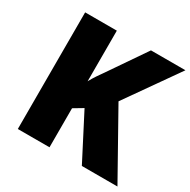

<svg xmlns="http://www.w3.org/2000/svg" viewBox="-160 -866 1010 1018"><g transform="rotate(30 345.5 -357.0)"><path d="M687 0H469L328 -273L271 -239V0H77V-714H271V-404Q283 -427 299 -450.5Q315 -474 330 -495L480 -714H691L466 -394Z"/></g></svg>

Font: Noto Kufi Arabic Black
Style: Regular
Weight: 900
Designer: Monotype Design Team, David Williams, Khaled Hosny
Foundry: Google LLC
Version: Version 2.109; ttfautohint (v1.8.4.7-5d5b)